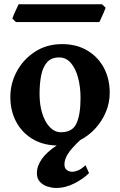

<svg xmlns="http://www.w3.org/2000/svg" viewBox="-20 -679 572 915"><path d="M404.3 146Q379.4 171.4 336.2 194.1Q293 216.8 246.6 216.8Q229 216.8 207.8 210.4Q186.5 204.1 171.1 188.5Q155.8 172.9 155.8 146Q155.8 112.3 179.2 78.9Q202.6 45.4 250.5 14.2Q249 14.2 247.3 14.2Q245.6 14.2 244.1 14.2Q178.7 11.2 130.4 -19.5Q82 -50.3 55.7 -101.3Q29.3 -152.3 29.3 -216.8Q29.3 -281.7 60.3 -339.1Q91.3 -396.5 147 -432.6Q202.6 -468.8 275.9 -468.8Q344.7 -468.8 395.8 -438.5Q446.8 -408.2 474.9 -356Q502.9 -303.7 502.9 -236.8Q502.9 -189.9 484.9 -146.2Q466.8 -102.5 435.1 -67.6Q403.3 -32.7 361.8 -11.2Q318.4 29.8 302.7 55.7Q287.1 81.5 287.1 104.5Q287.1 122.6 298.1 131.1Q309.1 139.6 324.2 139.6Q336.4 139.6 351.8 133.3Q367.2 127 387.7 108.4ZM363.8 -212.4Q363.8 -264.2 352.3 -307.9Q340.8 -351.6 318.1 -378.4Q295.4 -405.3 261.7 -405.3Q224.6 -405.3 204.3 -382.3Q184.1 -359.4 176.3 -320.1Q168.5 -280.8 168.5 -231Q168.5 -179.7 181.4 -138.4Q194.3 -97.2 217.5 -73Q240.7 -48.8 270.5 -48.8Q325.2 -48.8 344.5 -90.8Q363.8 -132.8 363.8 -212.4ZM483.4 -642.1Q481.4 -635.3 475.1 -620.8Q468.8 -606.4 462.4 -592.8Q456.1 -579.1 453.6 -573.7H56.2L39.1 -590.3Q41 -597.7 46.9 -611.3Q52.7 -625 59.3 -638.7Q65.9 -652.3 68.8 -658.7H466.3Z"/></svg>

Font: Gentium Book Plus
Style: Bold
Weight: 700
Designer: Victor Gaultney, Annie Olsen, Iska Routamaa, Becca Hirsbrunner
Foundry: SIL International
Version: Version 6.101